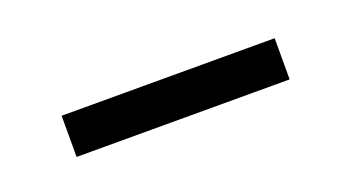

<svg xmlns="http://www.w3.org/2000/svg" viewBox="-22 -789 480 255"><g transform="rotate(-20 217.5 -662.0)"><path d="M60.2 -690.8H361.3V-632.6H60.2Z"/></g></svg>

Font: Big Shoulders Thin
Style: Regular
Weight: 100
Designer: Patric King
Foundry: XO Type Co
Version: Version 2.002